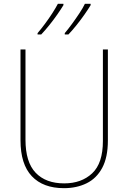

<svg xmlns="http://www.w3.org/2000/svg" viewBox="-20 -1065 669 1002"><path d="M543 -332Q543 -244 513.5 -189Q484 -134 432 -108.5Q380 -83 314 -83Q205 -83 146 -145.5Q87 -208 87 -333V-807H113V-336Q113 -219 166 -163.5Q219 -108 315 -108Q405 -108 461 -160.5Q517 -213 517 -329V-807H543ZM453 -1038Q441 -1018 421.5 -990Q402 -962 379.5 -934Q357 -906 337 -885H318V-892Q335 -912 355.5 -940Q376 -968 394.5 -996Q413 -1024 423 -1045H453ZM311 -1038Q299 -1018 279.5 -990Q260 -962 237.5 -934Q215 -906 195 -885H176V-892Q194 -913 214.5 -940.5Q235 -968 253 -996Q271 -1024 282 -1045H311Z"/></svg>

Font: Noto Sans Telugu UI SemiCondensed Thin
Style: Regular
Weight: 100
Width: 4
Designer: Jelle Bosma - Monotype Design Team
Foundry: Monotype Imaging Inc.
Version: Version 2.005; ttfautohint (v1.8.4.7-5d5b)